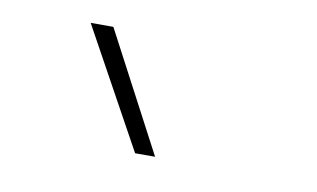

<svg xmlns="http://www.w3.org/2000/svg" viewBox="-38 -855 577 350"><g transform="rotate(10 250.0 -680.0)"><path d="M227 -570 106 -790H148L264 -570Z"/></g></svg>

Font: M PLUS Code Latin ExtraLight
Style: Regular
Weight: 250
Designer: Coji Morishita
Foundry: UNDERFOREST DESIGN
Version: Version 1.002; ttfautohint (v1.8.3)